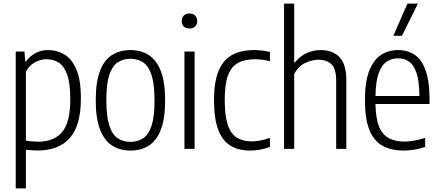

<svg xmlns="http://www.w3.org/2000/svg" viewBox="-20 -828 2444 1068"><path d="M67.5 220V-541.5H116L120.5 -486.5H125Q142.5 -512 174.2 -530.8Q206 -549.5 248.5 -549.5Q297 -549.5 338.2 -525Q379.5 -500.5 404.8 -442Q430 -383.5 430 -280.5Q430 -130 368.5 -60.5Q307 9 191 9Q159 9 124 5V220ZM194 -40Q279.5 -40 325.2 -93Q371 -146 371 -274.5Q371 -366 353.2 -414.2Q335.5 -462.5 305.5 -480.5Q275.5 -498.5 238 -498.5Q205 -498.5 173.2 -480.8Q141.5 -463 124 -428.5V-46Q156 -40 194 -40Z M705.5 9.5Q647 9.5 603.8 -18.2Q560.5 -46 536.5 -107.5Q512.5 -169 512.5 -270Q512.5 -371.5 536 -433Q559.5 -494.5 603 -522Q646.5 -549.5 705.5 -549.5Q764 -549.5 807.2 -521.8Q850.5 -494 874.5 -432.8Q898.5 -371.5 898.5 -270.5Q898.5 -169 875 -107.5Q851.5 -46 808.2 -18.2Q765 9.5 705.5 9.5ZM705.5 -39Q746.5 -39 776.8 -59.2Q807 -79.5 823.2 -129.2Q839.5 -179 839.5 -268.5Q839.5 -359.5 823 -410.2Q806.5 -461 776.5 -481Q746.5 -501 705.5 -501Q664.5 -501 634.5 -481Q604.5 -461 588 -411.2Q571.5 -361.5 571.5 -272Q571.5 -181 587.8 -130.5Q604 -80 634.2 -59.5Q664.5 -39 705.5 -39Z M1006 0V-541.5H1062.5V0ZM1034 -669.5Q1014 -669.5 1002.5 -680.5Q991 -691.5 991 -710.5Q991 -730 1002.5 -741.5Q1014 -753 1034 -753Q1054 -753 1065.5 -741.5Q1077 -730 1077 -710.5Q1077 -691.5 1065.5 -680.5Q1054 -669.5 1034 -669.5Z M1371 9.5Q1306.5 9.5 1261.8 -17.8Q1217 -45 1193.8 -106.5Q1170.5 -168 1170.5 -270.5Q1170.5 -373.5 1196.2 -434.8Q1222 -496 1271.8 -522.8Q1321.5 -549.5 1393 -549.5Q1414 -549.5 1436.8 -547Q1459.5 -544.5 1481.5 -539V-487.5Q1458 -493.5 1436.5 -496Q1415 -498.5 1400.5 -498.5Q1342.5 -498.5 1304.8 -478.5Q1267 -458.5 1248.5 -409.2Q1230 -360 1230 -272.5Q1230 -184 1247 -133.5Q1264 -83 1297.5 -62.2Q1331 -41.5 1380.5 -41.5Q1401.5 -41.5 1426.5 -46.2Q1451.5 -51 1481.5 -61.5V-10.5Q1452.5 0 1425 4.8Q1397.5 9.5 1371 9.5Z M1560 0V-808H1616.5V-480.5H1620Q1648.5 -515.5 1685.5 -532.5Q1722.5 -549.5 1764.5 -549.5Q1804.5 -549.5 1836.8 -534Q1869 -518.5 1887.8 -481.8Q1906.5 -445 1906.5 -380.5V0H1850V-380Q1850 -446.5 1822.8 -471.2Q1795.5 -496 1751 -496Q1719.5 -496 1680.5 -479Q1641.5 -462 1616.5 -417V0Z M2226 9.5Q2155 9.5 2106.8 -17.8Q2058.5 -45 2034.2 -106.5Q2010 -168 2010 -271Q2010 -372.5 2033.8 -433.8Q2057.5 -495 2099 -522.2Q2140.5 -549.5 2194.5 -549.5Q2248.5 -549.5 2287.8 -522.5Q2327 -495.5 2348.2 -434.2Q2369.5 -373 2369.5 -270.5V-249.5H2068.5Q2070 -170 2088.2 -124.5Q2106.5 -79 2142.2 -59.8Q2178 -40.5 2231 -40.5Q2279 -40.5 2345 -61V-10.5Q2311.5 0.5 2282.8 5Q2254 9.5 2226 9.5ZM2194.5 -503.5Q2159.5 -503.5 2131.5 -485.5Q2103.5 -467.5 2086.8 -422Q2070 -376.5 2068.5 -294H2313Q2312 -376.5 2296.8 -422Q2281.5 -467.5 2255.2 -485.5Q2229 -503.5 2194.5 -503.5ZM2168 -629 2246.5 -808H2304.5L2216 -629Z"/></svg>

Font: Encode Sans Cnd Lt
Style: Regular
Weight: 300
Width: 3
Designer: Multiple Designers
Foundry: Impallari Type
Version: Version 3.002; ttfautohint (v1.8.3) -l 8 -r 50 -G 200 -x 14 